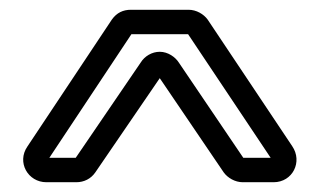

<svg xmlns="http://www.w3.org/2000/svg" viewBox="-20 -714 655 393"><path d="M209 -674 36 -414C14 -382 37 -341 75 -341H136C152 -341 166 -348 175 -361L307 -554L438 -361C446 -350 461 -341 477 -341H540C579 -341 600 -383 578 -415L405 -674C397 -685 382 -694 366 -694H248C232 -694 219 -688 209 -674ZM249 -644H250H364H365L534 -391H479H478L346 -586C339 -597 324 -608 307 -608C291 -608 276 -599 268 -586L135 -391H134H81Z"/></svg>

Font: DIN Rundschrift
Style: BreitKont
Weight: 400
Width: 7
Version: Version 1.027